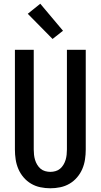

<svg xmlns="http://www.w3.org/2000/svg" viewBox="-20 -1002 540 1030"><path d="M250 8Q223 8 196.5 2.5Q170 -3 147 -16.5Q124 -30 106.5 -50.5Q89 -71 78.5 -95.5Q68 -120 64 -146.5Q60 -173 60 -200V-735H161V-200Q161 -186 162.5 -172Q164 -158 168 -144.5Q172 -131 179.5 -118.5Q187 -106 197.5 -97Q208 -88 222 -84Q236 -80 250 -80Q264 -80 278 -84Q292 -88 302.5 -97Q313 -106 320.5 -118.5Q328 -131 332 -144.5Q336 -158 337.5 -172Q339 -186 339 -200V-735H440V-200Q440 -173 436 -146.5Q432 -120 421.5 -95.5Q411 -71 393.5 -50.5Q376 -30 353 -16.5Q330 -3 303.5 2.5Q277 8 250 8ZM262 -793 129 -928 196 -982 318 -837Z"/></svg>

Font: Iosevka SS18 Semibold
Style: Regular
Weight: 600
Monospace: yes
Designer: Belleve Invis
Foundry: Belleve Invis
Version: Version 25.1.1; ttfautohint (v1.8.4)